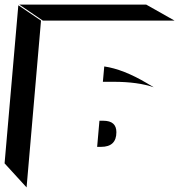

<svg xmlns="http://www.w3.org/2000/svg" viewBox="-102 -826 826 838"><path d="M-18 -806 85 -736H660L536 -806ZM14 -8 77 -736 -22 -803 -82 -113ZM353 -536 347 -469H393Q500 -469 569 -445L539 -463Q436 -524 353 -536ZM406 -249Q406 -299 349 -299H332L322 -185H339Q406 -185 406 -249Z"/></svg>

Font: FFF_HK Layer Middle
Style: Regular
Weight: 400
Italic angle: -5°
Designer: bBox Type GmbH
Foundry: bBox Type GmbH
Version: Version 0.002